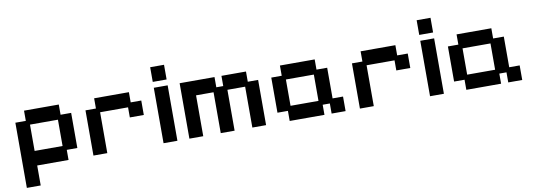

<svg xmlns="http://www.w3.org/2000/svg" viewBox="-61 -1032 4492 1610"><g transform="rotate(-10 2185.0 -227.5)"><path d="M61 181V-374H150V-461H446V-374H536V-75H446V11H179V181ZM179 -113H417V-337H179Z M658 11V-374H747V-461H1043V-374H1133V-251H1014V-337H776V11Z M1255 11V-461H1373V11ZM1255 -511V-636H1373V-511Z M1475 11V-461H1772V-374H1831V-461H2040V-374H2128V11H2011V-337H1860V11H1742V-337H1593V11Z M2329 11V-75H2240V-374H2329V-461H2625V-374H2716V-113H2805V11H2686V-75H2625V11ZM2358 -113H2596V-337H2358Z M2927 11V-374H3016V-461H3312V-374H3402V-251H3283V-337H3045V11Z M3524 11V-461H3642V11ZM3524 -511V-636H3642V-511Z M3833 11V-75H3744V-374H3833V-461H4129V-374H4220V-113H4309V11H4190V-75H4129V11ZM3862 -113H4100V-337H3862Z"/></g></svg>

Font: Pixelify Sans SemiBold
Style: Regular
Weight: 600
Designer: Stefie Justprince
Foundry: Typecalism Foundryline
Version: Version 1.000